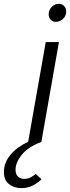

<svg xmlns="http://www.w3.org/2000/svg" viewBox="-60 -726 358 982"><path d="M225.5 -614.5Q209 -614.5 199 -625.5Q189 -636.5 189 -652.5Q189 -674 204.2 -690.2Q219.5 -706.5 241 -706.5Q258 -706.5 268.2 -695Q278.5 -683.5 278.5 -667Q278.5 -645 262.8 -629.8Q247 -614.5 225.5 -614.5ZM48.5 236Q11 236 -14.5 215.2Q-40 194.5 -40 154.5Q-40 105.5 -5.8 65Q28.5 24.5 84 -0.5L174 -511H241.5L151.5 0Q85 24.5 52.2 64.5Q19.5 104.5 19.5 142.5Q19.5 166.5 33 177.8Q46.5 189 63.5 189Q84 189 98.8 180.2Q113.5 171.5 122.5 163.5L152.5 190.5Q136 207.5 110 221.8Q84 236 48.5 236Z"/></svg>

Font: Overpass Light
Style: Italic
Weight: 300
Italic angle: -10°
Designer: Delve Withrington, Dave Bailey, Thomas Jockin
Foundry: Delve Fonts LLC
Version: Version 4.000; ttfautohint (v1.8.3)